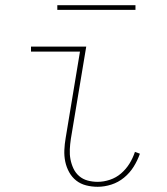

<svg xmlns="http://www.w3.org/2000/svg" viewBox="-20 -709 640 737"><path d="M355 8Q332 8 310.5 2.5Q289 -3 272.5 -16Q256 -29 245.5 -48Q235 -67 230.5 -88.5Q226 -110 227 -133Q228 -156 232 -179L287 -511H99V-530H311L252 -176Q249 -156 248 -136Q247 -116 250.5 -97.5Q254 -79 262 -62Q270 -45 284 -33Q298 -21 316.5 -16Q335 -11 355 -11Q378 -11 402 -19Q426 -27 445 -43.5Q464 -60 477 -81Q490 -102 498 -126L517 -119Q508 -93 493 -69Q478 -45 456 -27Q434 -9 407.5 -0.5Q381 8 355 8ZM200 -671V-689H500V-671Z"/></svg>

Font: Iosevka Slab Thin Extended
Style: Italic
Weight: 100
Width: 7
Italic angle: -9°
Monospace: yes
Designer: Belleve Invis
Foundry: Belleve Invis
Version: Version 11.1.0; ttfautohint (v1.8.3)